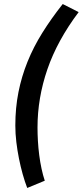

<svg xmlns="http://www.w3.org/2000/svg" viewBox="-20 -753 410 952"><path d="M115 179Q103 148 92.5 110.5Q82 73 74 33Q66 -7 61 -48.5Q56 -90 56 -131Q56 -218 71.5 -296Q87 -374 116.5 -447Q146 -520 190 -590.5Q234 -661 291 -733L370 -693Q264 -552 215 -409.5Q166 -267 166 -121Q166 -89 168 -54Q170 -19 174.5 16Q179 51 186 83.5Q193 116 202 143L115 179Z"/></svg>

Font: mr_Source Sans Pro
Style: Bold Italic
Weight: 700
Italic angle: -11°
Designer: Paul D. Hunt
Foundry: Adobe Systems Incorporated
Version: Version 1.036;July 10, 2024;FontCreator 11.5.0.2430 64-bit